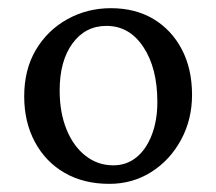

<svg xmlns="http://www.w3.org/2000/svg" viewBox="-20 -448 536 476"><path d="M251 7.8Q187.5 7.8 140.1 -19.5Q92.8 -46.9 66.4 -96.2Q40 -145.5 40 -209Q40 -275.4 68.8 -324.2Q97.7 -373 147 -400.4Q196.3 -427.7 254.9 -427.7Q315.4 -427.7 360.4 -400.9Q405.3 -374 430.7 -325.7Q456.1 -277.3 456.1 -212.9Q456.1 -151.4 428.7 -101.1Q401.4 -50.8 355 -21.5Q308.6 7.8 251 7.8ZM260.7 -38.1Q293.9 -38.1 318.4 -58.1Q342.8 -78.1 356.4 -113.8Q370.1 -149.4 370.1 -195.3Q370.1 -279.3 335.4 -331.5Q300.8 -383.8 244.1 -383.8Q191.4 -383.8 159.7 -340.3Q127.9 -296.9 127.9 -223.6Q127.9 -168.9 145 -127Q162.1 -85 192.4 -61.5Q222.7 -38.1 260.7 -38.1Z"/></svg>

Font: Crimson Pro ExtraLight
Style: Regular
Weight: 400
Version: Version 1.002